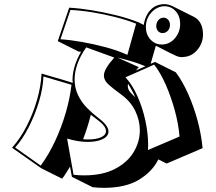

<svg xmlns="http://www.w3.org/2000/svg" viewBox="-20 -811 1040 924"><path d="M742 -44Q714 14 649.5 53.5Q585 93 480 93Q455 93 426 90L326 40L317 -9Q308 5 299 20Q290 35 279 49L179 -1L38 -100Q78 -145 108.5 -204.5Q139 -264 158 -329.5Q177 -395 180 -457Q180 -457 195 -452.5Q210 -448 232.5 -441.5Q255 -435 277.5 -428.5Q300 -422 315 -417Q330 -412 330 -412Q330 -416 329.5 -419.5Q329 -423 329 -427Q329 -456 338.5 -489.5Q348 -523 370 -562Q367 -562 362.5 -562.5Q358 -563 358 -563L258 -613L313 -774Q365 -771 423 -761.5Q481 -752 539.5 -737.5Q598 -723 648 -703L672 -691Q674 -710 683.5 -732Q693 -754 712.5 -771Q732 -788 764 -791H771Q791 -791 813 -780L913 -730Q935 -719 946 -697Q957 -675 957 -646Q957 -604 930.5 -572Q904 -540 866 -537Q863 -537 860.5 -536.5Q858 -536 856 -536Q845 -536 836 -539Q827 -542 818 -547Q817 -547 803.5 -553.5Q790 -560 773 -569Q756 -578 743 -584.5Q730 -591 730 -591L705 -504L726 -513L826 -463Q859 -419 886 -358Q913 -297 931 -230Q949 -163 955 -98L782 -24ZM765 -597Q800 -600 823.5 -629Q847 -658 847 -696Q847 -733 825.5 -757Q804 -781 772 -781H765Q731 -777 706.5 -748.5Q682 -720 682 -681Q682 -645 704 -621Q726 -597 757 -597ZM635 -697Q590 -715 534.5 -729Q479 -743 423 -752Q367 -761 319 -763L271 -622Q318 -619 375 -609Q432 -599 489.5 -583.5Q547 -568 593 -547ZM762 -652Q749 -652 740.5 -661.5Q732 -671 732 -686Q732 -702 741.5 -713.5Q751 -725 765 -726H767Q780 -726 789 -716Q798 -706 798 -691Q798 -675 788.5 -664Q779 -653 765 -652ZM334 30Q360 33 384 33Q474 33 534 1.5Q594 -30 623.5 -79.5Q653 -129 653 -184Q653 -232 630.5 -278Q608 -324 562 -357Q525 -384 502.5 -404Q480 -424 480 -448Q480 -478 530 -534L395 -583Q365 -540 352 -501.5Q339 -463 339 -429Q339 -388 355.5 -353.5Q372 -319 398.5 -292Q425 -265 454 -243Q502 -207 502 -178Q502 -155 474 -141.5Q446 -128 402 -128Q380 -128 355 -132Q330 -136 303 -144ZM680 -492Q649 -505 614.5 -515.5Q580 -526 545 -534L648 -488L634 -472ZM844 -154Q839 -214 821.5 -278.5Q804 -343 778.5 -401.5Q753 -460 722 -500L584 -439Q617 -403 641.5 -348Q666 -293 679.5 -231Q693 -169 693 -111Q693 -106 692.5 -100Q692 -94 692 -89ZM176 -14Q216 -69 246.5 -135Q277 -201 297 -270.5Q317 -340 324 -403L189 -443Q187 -387 168 -323.5Q149 -260 119.5 -201.5Q90 -143 53 -101ZM631 -343Q616 -377 596 -408Q595 -404 595 -398Q595 -382 605 -369.5Q615 -357 631 -343ZM417 -259Q410 -230 400.5 -200Q391 -170 380 -141Q386 -140 392.5 -140Q399 -140 404 -140Q443 -140 466.5 -150.5Q490 -161 490 -180Q490 -205 448 -235Z"/></svg>

Font: Rampart One
Style: Regular
Weight: 400
Designer: Fontworks Inc.
Foundry: Fontworks Inc.
Version: Version 1.100